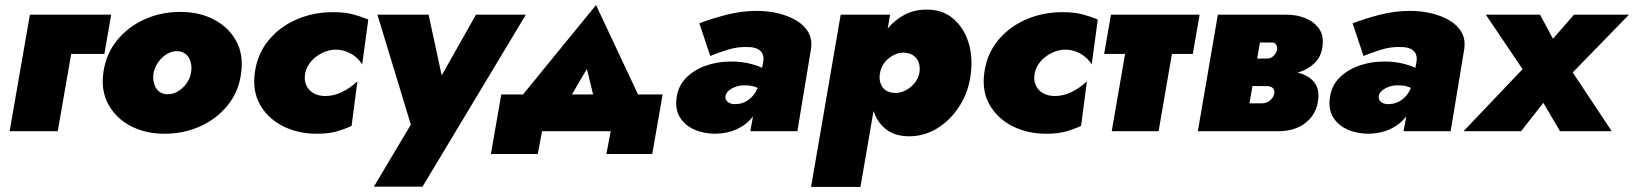

<svg xmlns="http://www.w3.org/2000/svg" viewBox="-20 -518 6451 758"><path d="M98 -460 18 0H208L261 -305H392L419 -460Z M388 -231Q378 -159 408.5 -104.5Q439 -50 497 -20Q555 10 629 10Q706 10 771 -19.5Q836 -49 879.5 -103Q923 -157 932 -230Q942 -303 912 -357Q882 -411 824.5 -441Q767 -471 692 -471Q616 -471 550.5 -441.5Q485 -412 441.5 -358Q398 -304 388 -231ZM586 -229Q591 -253 605 -273Q619 -293 639.5 -305Q660 -317 681 -316Q702 -315 715 -303Q728 -291 733 -272Q738 -253 734 -231Q730 -207 715.5 -187.5Q701 -168 681 -156.5Q661 -145 639 -146Q619 -147 606 -158.5Q593 -170 588 -189Q583 -208 586 -229Z M1185 -229Q1190 -255 1208.5 -276Q1227 -297 1253 -309.5Q1279 -322 1306 -322Q1335 -322 1363 -307.5Q1391 -293 1410 -264L1434 -441Q1405 -453 1373 -461.5Q1341 -470 1295 -470Q1217 -470 1150.5 -441Q1084 -412 1040 -358.5Q996 -305 986 -231Q976 -158 1007 -104Q1038 -50 1097 -20Q1156 10 1231 10Q1277 10 1308.5 1Q1340 -8 1368 -21L1391 -197Q1364 -171 1330 -154.5Q1296 -138 1260 -139Q1234 -140 1215.5 -151.5Q1197 -163 1188.5 -183Q1180 -203 1185 -229Z M2056 -460H1859L1648 -86L1753 -85L1672 -460H1470L1602 -26L1456 219H1648Z M2297 -246 2350 -28 2531 -77 2333 -498 1995 -84 2171 -31ZM2391 0 2374 90H2555L2596 -145H1959L1918 90H2103L2120 0Z M2844 -138Q2846 -151 2857.5 -160.5Q2869 -170 2884.5 -175.5Q2900 -181 2915 -181Q2946 -182 2967 -173Q2988 -164 3007 -147L3018 -232Q2992 -253 2949.5 -264.5Q2907 -276 2864 -275Q2811 -275 2764.5 -258Q2718 -241 2687.5 -209.5Q2657 -178 2651 -131Q2645 -86 2664.5 -54.5Q2684 -23 2721 -6.5Q2758 10 2805 10Q2852 9 2889 -8Q2926 -25 2951 -56Q2976 -87 2985 -129L2977 -190Q2971 -164 2956.5 -145Q2942 -126 2922 -116Q2902 -106 2879 -107Q2865 -107 2854 -115Q2843 -123 2844 -138ZM2784 -297Q2810 -308 2852.5 -321.5Q2895 -335 2940 -332Q2961 -331 2974 -323Q2987 -315 2991.5 -302.5Q2996 -290 2993 -273L2942 0H3128L3181 -320Q3188 -360 3172 -389Q3156 -418 3124 -437Q3092 -456 3051.5 -465.5Q3011 -475 2968 -475Q2908 -475 2849.5 -460Q2791 -445 2741 -426Z M3377 220 3494 -460H3299L3182 220ZM3813 -230Q3821 -300 3801.5 -356.5Q3782 -413 3740 -447Q3698 -481 3637 -480Q3589 -480 3550.5 -459.5Q3512 -439 3484 -404.5Q3456 -370 3439 -325.5Q3422 -281 3416 -231Q3410 -183 3415 -138.5Q3420 -94 3437.5 -58Q3455 -22 3487.5 -1Q3520 20 3570 20Q3630 20 3682 -12.5Q3734 -45 3769.5 -101.5Q3805 -158 3813 -230ZM3610 -232Q3606 -209 3591 -190.5Q3576 -172 3555 -161Q3534 -150 3511 -151Q3496 -152 3484 -157.5Q3472 -163 3464.5 -173.5Q3457 -184 3454 -198Q3451 -212 3454 -229Q3457 -247 3466 -262Q3475 -277 3489 -288Q3503 -299 3518.5 -305Q3534 -311 3550 -310Q3572 -309 3586.5 -298.5Q3601 -288 3607 -271Q3613 -254 3610 -232Z M4065 -229Q4070 -255 4088.5 -276Q4107 -297 4133 -309.5Q4159 -322 4186 -322Q4215 -322 4243 -307.5Q4271 -293 4290 -264L4314 -441Q4285 -453 4253 -461.5Q4221 -470 4175 -470Q4097 -470 4030.5 -441Q3964 -412 3920 -358.5Q3876 -305 3866 -231Q3856 -158 3887 -104Q3918 -50 3977 -20Q4036 10 4111 10Q4157 10 4188.5 1Q4220 -8 4248 -21L4271 -197Q4244 -171 4210 -154.5Q4176 -138 4140 -139Q4114 -140 4095.5 -151.5Q4077 -163 4068.5 -183Q4060 -203 4065 -229Z M4366 -460 4339 -305H4689L4716 -460ZM4445 -440 4369 0H4554L4630 -440Z M4858 -240 4850 -179 4983 -178Q4991 -178 4997 -175.5Q5003 -173 5006.5 -168.5Q5010 -164 5011 -158Q5012 -152 5010 -146Q5007 -133 4994 -121.5Q4981 -110 4961 -110H4838L4817 0H5026Q5094 0 5136 -34.5Q5178 -69 5184 -124Q5189 -169 5168 -194Q5147 -219 5110 -229.5Q5073 -240 5031 -240ZM4858 -221H5034Q5074 -222 5110 -233.5Q5146 -245 5171 -270Q5196 -295 5201 -334Q5207 -378 5187 -405.5Q5167 -433 5133 -446.5Q5099 -460 5059 -460H4897L4876 -351L5003 -350Q5011 -350 5015.5 -345Q5020 -340 5021.5 -333Q5023 -326 5021 -319Q5019 -311 5013.5 -303.5Q5008 -296 5000.5 -291.5Q4993 -287 4983 -287L4867 -286ZM4788 -460 4709 0H4894L4973 -460Z M5423 -138Q5425 -151 5436.5 -160.5Q5448 -170 5463.5 -175.5Q5479 -181 5494 -181Q5525 -182 5546 -173Q5567 -164 5586 -147L5597 -232Q5571 -253 5528.5 -264.5Q5486 -276 5443 -275Q5390 -275 5343.5 -258Q5297 -241 5266.5 -209.5Q5236 -178 5230 -131Q5224 -86 5243.5 -54.5Q5263 -23 5300 -6.5Q5337 10 5384 10Q5431 9 5468 -8Q5505 -25 5530 -56Q5555 -87 5564 -129L5556 -190Q5550 -164 5535.5 -145Q5521 -126 5501 -116Q5481 -106 5458 -107Q5444 -107 5433 -115Q5422 -123 5423 -138ZM5363 -297Q5389 -308 5431.5 -321.5Q5474 -335 5519 -332Q5540 -331 5553 -323Q5566 -315 5570.5 -302.5Q5575 -290 5572 -273L5521 0H5707L5760 -320Q5767 -360 5751 -389Q5735 -418 5703 -437Q5671 -456 5630.5 -465.5Q5590 -475 5547 -475Q5487 -475 5428.5 -460Q5370 -445 5320 -426Z M6194 -460 6111 -365 6060 -460H5846L5991 -245L5758 0H5985L6073 -112L6139 0H6343L6189 -232L6411 -460Z"/></svg>

Font: Jost Black
Style: Italic
Weight: 900
Italic angle: -5°
Version: Version 3.710